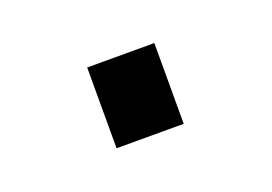

<svg xmlns="http://www.w3.org/2000/svg" viewBox="-37 -485 393 277"><g transform="rotate(-20 159.0 -347.0)"><path d="M106.9 -409.2H210V-285.2H106.9Z"/></g></svg>

Font: Pangururan
Style: Regular
Weight: 400
Designer: Uli Kozok
Foundry: Michael Everson and Uli Kozok
Version: Version 1.005